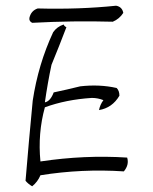

<svg xmlns="http://www.w3.org/2000/svg" viewBox="-20 -694 540 679"><path d="M168 -580.1Q181.6 -599.6 205.1 -607.4Q207 -601.6 214.8 -597.7Q189.5 -531.2 162.1 -464.8Q148.4 -400.4 138.7 -332Q158.2 -335.9 169.9 -367.2Q216.8 -377 263.7 -388.7Q332 -396.5 392.6 -382.8Q402.3 -373 402.3 -355.5Q377 -312.5 330.1 -304.7Q334 -324.2 345.7 -339.8Q326.2 -347.7 304.7 -347.7Q212.9 -341.8 138.7 -314.5Q113.3 -222.7 123 -123Q279.3 -146.5 429.7 -136.7Q437.5 -111.3 418 -87.9Q269.5 -97.7 123 -74.2Q113.3 -50.8 93.8 -35.2Q80.1 -43 70.3 -54.7Q82 -195.3 95.7 -337.9Q115.2 -466.8 168 -580.1ZM113.3 -664.1Q259.8 -660.2 390.6 -673.8Q412.1 -669.9 416 -648.4Q402.3 -627 378.9 -617.2Q238.3 -621.1 93.8 -613.3Q82 -619.1 84 -630.9Q89.8 -656.2 113.3 -664.1Z"/></svg>

Font: BoLeHuaiShuti
Style: Regular
Weight: 400
Designer: Aston.linsen@gmail.com
Foundry: BoLe
Version: Version 1.00 June 15, 2016, initial release